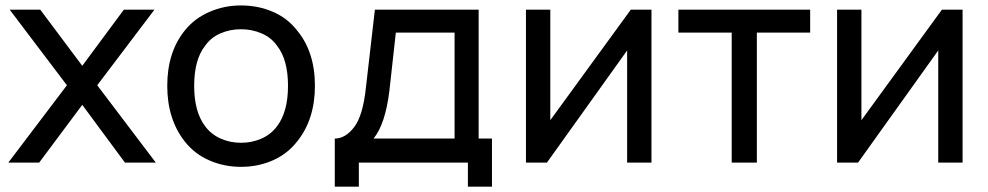

<svg xmlns="http://www.w3.org/2000/svg" viewBox="-20 -598 3632 706"><path d="M337.5 -284.5 553 0H439.5L282.5 -212.5L124 0H10.5L226 -284.5L15.5 -562.5H128L282.5 -356L435.5 -562.5H548Z M660 -77Q595 -159 595 -282.5Q595 -406.5 660 -486.5Q695.5 -530.5 749.5 -554Q804 -578 866 -578Q929 -578 983 -554.8Q1037 -531.5 1072 -486.5Q1138 -407.5 1138 -282.5Q1138 -158.5 1072 -77Q1036 -31.5 982.5 -8Q929 15.5 866 15.5Q804.5 15.5 750.2 -8Q696 -31.5 660 -77ZM998.5 -430Q977.5 -460 942 -475.2Q906.5 -490.5 866 -490.5Q825.5 -490.5 790.5 -475.2Q755.5 -460 734.5 -430Q694 -379 694 -282.5Q694 -186.5 734.5 -133.5Q757 -103.5 791.8 -88.2Q826.5 -73 866 -73Q906.5 -73 941.2 -88.2Q976 -103.5 998.5 -133.5Q1039 -186.5 1039 -282.5Q1039 -379 998.5 -430Z M1740 -88.5H1789V88.5H1700.5V0H1299.5V88.5H1211V-88.5Q1249.5 -88.5 1281.5 -129.5Q1314.5 -171.5 1325.5 -276L1358.5 -562.5H1740ZM1651.5 -478H1435.5L1412 -265.5Q1397 -141.5 1353.5 -88.5H1651.5Z M2375.5 0H2286V-412.5L1991 0H1914V-562.5H2003.5V-156L2299.5 -562.5H2375.5Z M2959 -478H2763V0H2670.5V-478H2474.5V-562.5H2959Z M3519.5 0H3430V-412.5L3135 0H3058V-562.5H3147.5V-156L3443.5 -562.5H3519.5Z"/></svg>

Font: Russisch Sans Medium
Style: Regular
Weight: 500
Width: 4
Designer: Michael Sharanda (font) & Cristiano Sobral (main changes)
Foundry: Michael Sharanda
Version: Version 2.00;September 8, 2020;FontCreator 13.0.0.2681 64-bi